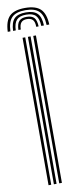

<svg xmlns="http://www.w3.org/2000/svg" viewBox="-124 -990 434 1026"><g transform="rotate(-10 92.5 -477.5)"><path d="M109.9 0V-800H124.4V0ZM51.9 0V-800H66.4V0ZM80.9 0V-800H95.4V0ZM92.2 -954.8Q150.2 -954.8 176.4 -929.3Q202.5 -903.7 204.9 -845.1H190.4Q188.4 -897.4 165.6 -920Q142.7 -942.7 92.2 -942.7Q41.6 -942.7 18.8 -920Q-4.1 -897.4 -6 -845.1H-20.5Q-18.2 -903.7 7.9 -929.3Q34.1 -954.8 92.2 -954.8ZM92.2 -930.6Q135.2 -930.6 154.7 -910.8Q174.3 -890.9 175.9 -845.1H161.5Q160.1 -884.3 144 -901.4Q127.9 -918.5 92.2 -918.5Q56.5 -918.5 40.4 -901.4Q24.3 -884.3 22.9 -845.1H8.5Q10.1 -890.9 29.5 -910.8Q48.9 -930.6 92.2 -930.6ZM92.2 -906.5Q120.6 -906.5 133.2 -892.3Q145.8 -878.1 147 -845.1H134.1Q134 -871.4 123.8 -882.9Q113.6 -894.4 92.2 -894.4Q71.1 -894.4 60.9 -882.9Q50.7 -871.4 50.3 -845.1H37.4Q38.4 -878.1 51.2 -892.3Q64 -906.5 92.2 -906.5Z"/></g></svg>

Font: Big Shoulders Inline Display SC Thin
Style: Regular
Weight: 100
Designer: Patric King
Foundry: XO Type Co
Version: Version 2.002